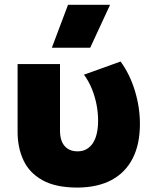

<svg xmlns="http://www.w3.org/2000/svg" viewBox="-20 -790 664 824"><path d="M312.5 15Q219 15 162.5 -16.5Q106 -48 80.8 -102Q55.5 -156 55.5 -224.5V-515H237.5V-229Q237.5 -186.5 257.2 -163.5Q277 -140.5 313 -140.5Q334.5 -140.5 350.8 -149.5Q367 -158.5 378.2 -175.2Q389.5 -192 395.2 -216.5Q401 -241 401 -271.5Q401 -308 394 -342.8Q387 -377.5 373.8 -409.8Q360.5 -442 340.5 -469.5L497.5 -526Q537 -472 558.8 -400.8Q580.5 -329.5 580.5 -258.5Q580.5 -170.5 549.2 -109.8Q518 -49 458.2 -17.2Q398.5 14.5 312.5 15ZM202.5 -585 272 -769.5H452.5L367 -585Z"/></svg>

Font: Geologica Roman ExtraBold
Style: Regular
Weight: 800
Designer: Sindre Bremnes, Frode Helland
Foundry: Monokrom Skriftforlag AS
Version: Version 1.010;gftools[0.9.28]